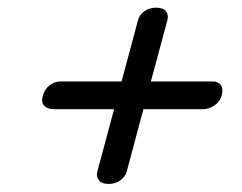

<svg xmlns="http://www.w3.org/2000/svg" viewBox="-20 -584 614 488"><path d="M256 -116.5Q238.5 -116.5 231.2 -126Q224 -135.5 227.5 -148.5L270 -306.5H117Q100.5 -306.5 92.2 -315.5Q84 -324.5 89 -341.5Q94 -358 106.5 -367.5Q119 -377 133 -377H289L331 -533.5Q334.5 -546.5 347.2 -555.5Q360 -564.5 377 -564.5Q395 -564.5 402 -555Q409 -545.5 405.5 -533L363.5 -377H520.5Q534.5 -377 541.2 -367.5Q548 -358 543.5 -341.5Q538.5 -324.5 524.2 -315.5Q510 -306.5 495.5 -306.5H344.5L302 -147.5Q298.5 -135 286 -125.8Q273.5 -116.5 256 -116.5Z"/></svg>

Font: Fraunces 9pt Soft SemiBold
Style: Italic
Weight: 600
Italic angle: -16°
Version: Version 1.000;[b76b70a41]